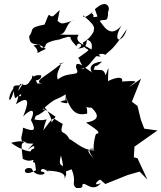

<svg xmlns="http://www.w3.org/2000/svg" viewBox="-20 -871 808 961"><path d="M237 -256C245 -277 204 -353 162 -363C205 -305 235 -325 192 -323C270 -391 249 -362 309 -399C304 -363 346 -343 281 -361C324 -383 302 -347 309 -386C338 -311 362 -291 416 -302C420 -362 385 -331 438 -332C474 -299 481 -269 411 -258C413 -253 504 -204 461 -201C457 -200 433 -94 465 -121C381 -151 464 -61 463 -57C449 -86 378 -136 465 -120C408 -109 360 -158 327 -176C330 -162 315 -222 329 -169C306 -228 274 -186 294 -251C234 -281 259 -300 197 -219C215 -308 235 -257 152 -273C166 -309 151 -274 208 -321L258 -287ZM648 -454C670 -465 653 -468 591 -463C601 -506 505 -461 521 -462C519 -519 532 -563 509 -494C497 -529 489 -518 449 -522C464 -564 441 -515 491 -563C384 -551 466 -481 437 -511C434 -512 368 -558 413 -529C405 -534 354 -575 361 -531C388 -482 325 -519 269 -473C255 -515 301 -550 276 -551C325 -568 287 -555 276 -544C198 -480 146 -466 193 -449C137 -468 192 -422 144 -494C122 -459 192 -462 186 -494C117 -505 143 -423 81 -452C85 -432 46 -458 46 -426C14 -385 25 -332 49 -415C55 -351 60 -395 87 -399C77 -361 55 -438 96 -453C46 -385 90 -425 60 -349C136 -402 120 -349 96 -288C134 -328 161 -329 135 -270C165 -212 148 -212 95 -232C96 -187 55 -152 147 -152C80 -81 157 -162 151 -133C169 -45 111 -70 179 -48C168 -131 157 -139 134 -118C145 -105 81 -120 36 -156C30 -155 102 -176 115 -153C80 -167 87 -141 94 -76C154 -44 149 -112 160 -19C86 23 93 -45 139 -27C160 26 239 -5 184 -13C189 -61 282 52 217 -17C243 -15 304 -14 304 17C298 47 322 -31 311 3C312 -67 264 -15 285 -93C308 -11 280 1 338 -24C366 40 334 49 362 70C418 73 366 52 392 66C389 14 440 105 485 45C434 70 473 15 514 21L357 -14L470 18L507 50L619 5L679 -12L718 28L668 -79L608 -95L648 -53L653 -137L768 -218L702 -227L685 -272L668 -341L640 -362L686 -477L624 -433ZM485 -791C417 -778 467 -789 438 -804C473 -842 396 -759 395 -795C488 -718 431 -733 455 -693C449 -747 458 -693 395 -658C401 -601 465 -647 371 -581C395 -554 419 -601 393 -576C396 -576 351 -602 402 -527C371 -521 448 -522 384 -526C441 -528 451 -623 508 -597C532 -623 541 -613 615 -726C594 -651 536 -656 588 -743C529 -673 496 -748 479 -766C505 -781 521 -751 521 -813C533 -827 519 -883 455 -825L473 -774ZM247 -791C219 -780 235 -831 203 -748C118 -732 153 -723 126 -690C129 -629 166 -668 209 -626C133 -592 196 -603 147 -644C201 -653 168 -643 189 -632C231 -637 171 -652 275 -674C231 -655 286 -679 321 -687C365 -678 298 -708 363 -639C367 -668 409 -644 369 -628C435 -630 400 -681 424 -669C467 -643 399 -590 484 -588C434 -643 343 -650 373 -696C377 -699 305 -695 275 -699C317 -695 306 -764 354 -771C283 -747 290 -751 268 -766L279 -821Z"/></svg>

Font: Hussar Lance
Style: Regular
Weight: 700
Foundry: Cannot Into Space Fonts, PlusOne Fonts
Version: Version 2.27